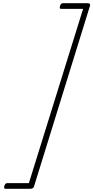

<svg xmlns="http://www.w3.org/2000/svg" viewBox="-20 -1095 579 1190"><path d="M7 57Q10 48 14.5 44Q19 40 23 40H159L495 -1040H358Q354 -1040 351.5 -1044Q349 -1048 352 -1058Q355 -1067 359.5 -1071Q364 -1075 368 -1075H523Q542 -1075 538 -1060L191 60Q187 75 168 75H13Q9 75 6.5 71Q4 67 7 57Z"/></svg>

Font: Playwrite RO Thin
Style: Regular
Weight: 250
Version: Version 1.002